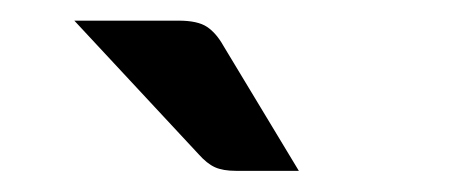

<svg xmlns="http://www.w3.org/2000/svg" viewBox="-20 -748 440 186"><path d="M153 -728Q171.5 -728 180.5 -722Q189.5 -716 196.5 -703.5L269.5 -582.5H208.5Q196 -582.5 188.2 -586Q180.5 -589.5 172.5 -598.5L52 -728Z"/></svg>

Font: LatoLatin Semibold
Style: Regular
Weight: 600
Designer: Lukasz Dziedzic with Adam Twardoch and Botio Nikoltchev
Foundry: tyPoland Lukasz Dziedzic
Version: Version 2.015; 2015-08-06; http://www.latofonts.com/